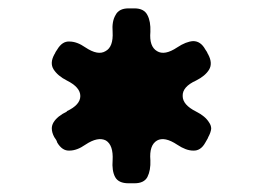

<svg xmlns="http://www.w3.org/2000/svg" viewBox="-20 -749 604 447"><path d="M135.7 -489.3Q135.7 -489.3 135.7 -490.2Q167 -504.9 167 -525.4Q167 -545.9 135.7 -561.5Q114.3 -572.3 104.5 -587.9Q95.7 -602.5 106.4 -622.1Q108.4 -625 109.4 -627.9Q111.3 -630.9 113.3 -633.8Q125 -653.3 141.6 -652.3Q159.2 -652.3 178.7 -638.7Q208 -619.1 225.6 -629.9Q244.1 -639.6 242.2 -674.8Q240.2 -699.2 249 -713.9Q256.8 -729.5 279.3 -729.5Q284.2 -729.5 293 -729.5Q315.4 -729.5 323.2 -713.9Q331.1 -699.2 330.1 -674.8Q327.1 -640.6 345.7 -629.9Q363.3 -619.1 392.6 -638.7Q413.1 -652.3 429.7 -653.3Q447.3 -653.3 458 -633.8Q460 -630.9 461.9 -627.9Q462.9 -625 464.8 -622.1Q475.6 -601.6 466.8 -586.9Q458 -572.3 436.5 -561.5Q404.3 -546.9 405.3 -525.4Q405.3 -504.9 436.5 -489.3Q458 -478.5 466.8 -463.9Q471.7 -457 471.7 -449.2Q470.7 -440.4 464.8 -429.7Q463.9 -426.8 461.9 -423.8Q460 -420.9 458 -417Q447.3 -397.5 429.7 -398.4Q413.1 -398.4 392.6 -412.1Q363.3 -431.6 345.7 -421.9Q327.1 -411.1 330.1 -376Q331.1 -352.5 323.2 -336.9Q315.4 -322.3 293 -322.3Q288.1 -322.3 279.3 -322.3Q255.9 -322.3 248 -336.9Q240.2 -351.6 242.2 -376Q244.1 -411.1 226.6 -421.9Q208 -431.6 178.7 -412.1Q159.2 -398.4 141.6 -398.4Q125 -397.5 113.3 -417Q112.3 -420.9 110.4 -423.8Q108.4 -426.8 106.4 -429.7Q100.6 -440.4 100.6 -450.2Q100.6 -457 104.5 -463.9Q113.3 -478.5 135.7 -489.3Z"/></svg>

Font: DeepSea
Style: Bold
Weight: 700
Designer: Stem
Version: Version 3.019;git-0a5106e0b